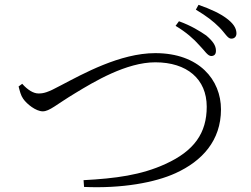

<svg xmlns="http://www.w3.org/2000/svg" viewBox="-20 -810 1040 795"><path d="M805 -623C828 -600 840 -577 856 -578C869 -579 875 -587 874 -603C873 -622 862 -639 834 -663C808 -681 771 -704 721 -722L707 -703C752 -676 783 -648 805 -623ZM888 -697C912 -673 923 -649 938 -650C952 -650 960 -660 959 -674C958 -695 945 -714 918 -734C893 -753 854 -772 802 -790L791 -770C836 -743 863 -722 888 -697ZM72 -463 57 -452C62 -433 66 -415 76 -401C91 -379 129 -349 157 -349C185 -349 213 -377 291 -424C370 -472 503 -552 623 -552C754 -552 836 -483 836 -368C836 -259 784 -185 665 -131C565 -85 458 -71 326 -64L328 -36C485 -29 622 -54 707 -93C817 -143 895 -228 895 -357C895 -479 805 -590 623 -590C477 -590 323 -504 233 -457C176 -426 160 -423 139 -423C119 -423 95 -437 72 -463Z"/></svg>

Font: Kiri Minchoo Light
Style: Regular
Weight: 300
Designer: Ryoko NISHIZUKA 西塚涼子 (kana & ideographs); Frank Grießhammer (Latin, Greek & Cyrillic);
akenotsuki.com/eyeben/fonts/ (U+
Foundry: Adobe
akenotsuki.com/eyeben/fonts/
Version: Version 4.002;hotconv 1.0.119;makeotfexe 2.5.65604